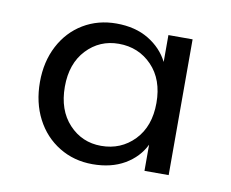

<svg xmlns="http://www.w3.org/2000/svg" viewBox="-51 -771 586 487"><g transform="rotate(10 242.0 -528.0)"><path d="M47.1 -529.5Q47.1 -581.7 68.5 -622.7Q90 -663.7 127.8 -686.4Q165.5 -709 212.8 -709Q261.6 -709 296 -688.2Q330.4 -667.4 347.4 -633.8V-703H409.7V-353.3H347.4V-420.7Q331.1 -387.1 296.7 -367Q262.3 -347 214.3 -347Q166.3 -347 128.2 -370.4Q90 -393.7 68.5 -435.1Q47.1 -476.5 47.1 -529.5ZM347.4 -528Q347.4 -588.3 313.1 -623.9Q278.8 -659.4 227.7 -659.4Q178.4 -659.4 144.9 -623.9Q111.4 -588.3 111.4 -528.7Q111.4 -468.4 144.9 -432.5Q178.4 -396.6 227.7 -396.6Q278.8 -396.6 313.1 -432.1Q347.4 -467.7 347.4 -528Z"/></g></svg>

Font: AF Albert Sans Medium
Style: Regular
Weight: 500
Designer: Andreas Rasmussen
Foundry: a.Foundry
Version: Version 1.300;Glyphs 3.2 (3231)